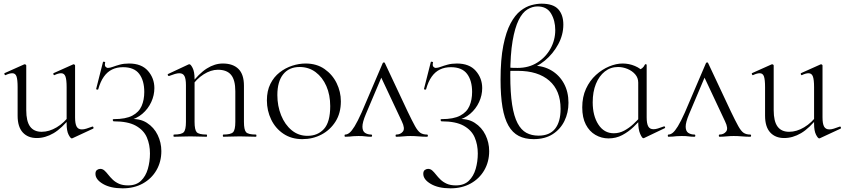

<svg xmlns="http://www.w3.org/2000/svg" viewBox="-20 -745 4602 1046"><path d="M180 7Q132 7 104 -23.5Q76 -54 76 -115V-270Q76 -311 70 -328.5Q64 -346 47 -346Q32 -346 11 -336Q7 -334 4.5 -340Q2 -346 6 -347L111 -394Q113 -395 115 -395Q117 -395 120 -393Q123 -391 123 -388V-145Q123 -84 144 -55.5Q165 -27 207 -27Q248 -27 289 -51.5Q330 -76 361 -119L366 -108Q317 -46 272 -19.5Q227 7 180 7ZM389 -388V-105Q389 -71 397.5 -55.5Q406 -40 426 -40Q437 -40 450 -44Q463 -48 482 -55Q487 -57 489 -51.5Q491 -46 487 -44L375 8Q373 9 371 9Q364 9 353.5 -11.5Q343 -32 343 -71V-270Q343 -311 336.5 -328.5Q330 -346 313 -346Q298 -346 277 -336Q273 -334 271 -340Q269 -346 273 -347L378 -394Q380 -395 381 -395Q383 -395 386 -393Q389 -391 389 -388Z M648 281Q582 281 541 257Q500 233 500 202Q500 187 508.5 181Q517 175 526 175Q539 175 549 184Q559 193 569.5 206.5Q580 220 594 233.5Q608 247 628 256Q648 265 678 265Q722 265 748 240Q774 215 785.5 175Q797 135 797 91Q797 43 780 3.5Q763 -36 720 -60Q677 -84 600 -84Q596 -84 594.5 -90Q593 -96 600 -96Q665 -96 701 -115Q737 -134 751.5 -167.5Q766 -201 766 -244Q766 -306 738.5 -342.5Q711 -379 650 -379Q617 -379 591 -366.5Q565 -354 546 -327.5Q527 -301 515 -258Q514 -256 508.5 -257Q503 -258 504 -261L541 -407Q542 -410 548 -408.5Q554 -407 553 -405Q549 -388 555 -381.5Q561 -375 568 -375Q579 -375 595 -381Q611 -387 633 -393Q655 -399 683 -399Q751 -399 786 -359Q821 -319 821 -265Q821 -226 804 -189Q787 -152 755.5 -125Q724 -98 680 -88L683 -96Q741 -101 780 -76Q819 -51 839 -9.5Q859 32 859 78Q859 136 832.5 182Q806 228 758.5 254.5Q711 281 648 281Z M1197 0Q1194 0 1194 -6Q1194 -12 1197 -12Q1238 -12 1250 -25Q1262 -38 1262 -81V-248Q1262 -309 1239 -337Q1216 -365 1167 -365Q1129 -365 1089.5 -340Q1050 -315 1021 -271L1017 -283Q1064 -345 1107 -372Q1150 -399 1194 -399Q1249 -399 1279 -369.5Q1309 -340 1309 -278V-81Q1309 -38 1320.5 -25Q1332 -12 1374 -12Q1377 -12 1377 -6Q1377 0 1374 0Q1357 0 1334 -1Q1311 -2 1286 -2Q1261 -2 1237.5 -1Q1214 0 1197 0ZM928 0Q925 0 925 -6Q925 -12 928 -12Q969 -12 981 -25Q993 -38 993 -81V-281Q993 -315 985 -330.5Q977 -346 957 -346Q947 -346 933 -342Q919 -338 901 -331Q897 -330 894.5 -335Q892 -340 896 -342L1007 -394Q1009 -395 1012 -395Q1019 -395 1029.5 -374.5Q1040 -354 1040 -315V-81Q1040 -38 1051.5 -25Q1063 -12 1105 -12Q1108 -12 1108 -6Q1108 0 1105 0Q1088 0 1065 -1Q1042 -2 1017 -2Q992 -2 968.5 -1Q945 0 928 0Z M1627 13Q1568 13 1524.5 -16Q1481 -45 1457.5 -93.5Q1434 -142 1434 -198Q1434 -250 1453 -288Q1472 -326 1503.5 -350.5Q1535 -375 1572 -387Q1609 -399 1645 -399Q1705 -399 1748 -369Q1791 -339 1814 -292Q1837 -245 1837 -193Q1837 -129 1808 -83Q1779 -37 1731.5 -12Q1684 13 1627 13ZM1655 -5Q1711 -5 1745 -42.5Q1779 -80 1779 -167Q1779 -228 1758 -276Q1737 -324 1699.5 -352Q1662 -380 1612 -380Q1555 -380 1523 -340.5Q1491 -301 1491 -227Q1491 -168 1511.5 -117Q1532 -66 1569 -35.5Q1606 -5 1655 -5Z M1861 0Q1857 0 1857 -6Q1857 -12 1861 -12Q1872 -12 1884 -21.5Q1896 -31 1912 -57Q1928 -83 1950 -132L2065 -401Q2067 -405 2071.5 -405Q2076 -405 2077 -401L2201 -137Q2226 -85 2241 -58Q2256 -31 2270 -21.5Q2284 -12 2306 -12Q2311 -12 2311 -6Q2311 0 2306 0Q2284 0 2261 -2Q2238 -4 2216 -4Q2198 -4 2177 -2Q2156 0 2139 0Q2135 0 2135 -6Q2135 -12 2139 -12Q2162 -12 2175 -28.5Q2188 -45 2169 -84L2052 -333L2070 -352L1973 -123Q1954 -78 1954.5 -54Q1955 -30 1969 -21Q1983 -12 2002 -12Q2007 -12 2007 -6Q2007 0 2002 0Q1984 0 1970.5 -2Q1957 -4 1933 -4Q1915 -4 1904.5 -3Q1894 -2 1885 -1Q1876 0 1861 0Z M2434 281Q2368 281 2327 257Q2286 233 2286 202Q2286 187 2294.5 181Q2303 175 2312 175Q2325 175 2335 184Q2345 193 2355.5 206.5Q2366 220 2380 233.5Q2394 247 2414 256Q2434 265 2464 265Q2508 265 2534 240Q2560 215 2571.5 175Q2583 135 2583 91Q2583 43 2566 3.5Q2549 -36 2506 -60Q2463 -84 2386 -84Q2382 -84 2380.5 -90Q2379 -96 2386 -96Q2451 -96 2487 -115Q2523 -134 2537.5 -167.5Q2552 -201 2552 -244Q2552 -306 2524.5 -342.5Q2497 -379 2436 -379Q2403 -379 2377 -366.5Q2351 -354 2332 -327.5Q2313 -301 2301 -258Q2300 -256 2294.5 -257Q2289 -258 2290 -261L2327 -407Q2328 -410 2334 -408.5Q2340 -407 2339 -405Q2335 -388 2341 -381.5Q2347 -375 2354 -375Q2365 -375 2381 -381Q2397 -387 2419 -393Q2441 -399 2469 -399Q2537 -399 2572 -359Q2607 -319 2607 -265Q2607 -226 2590 -189Q2573 -152 2541.5 -125Q2510 -98 2466 -88L2469 -96Q2527 -101 2566 -76Q2605 -51 2625 -9.5Q2645 32 2645 78Q2645 136 2618.5 182Q2592 228 2544.5 254.5Q2497 281 2434 281Z M2852 -365 2886 -387Q2940 -387 2983.5 -361.5Q3027 -336 3052 -290.5Q3077 -245 3077 -185Q3077 -131 3055 -86Q3033 -41 2991 -14Q2949 13 2887 13Q2840 13 2806 -4.5Q2772 -22 2750 -60.5Q2728 -99 2717.5 -161Q2707 -223 2707 -311Q2707 -422 2722 -497Q2737 -572 2761.5 -617.5Q2786 -663 2815.5 -686Q2845 -709 2875 -717Q2905 -725 2930 -725Q2994 -725 3021.5 -694.5Q3049 -664 3049 -611Q3049 -555 3021 -503.5Q2993 -452 2948.5 -415Q2904 -378 2852 -365ZM2914 -6Q2974 -6 3004 -43.5Q3034 -81 3034 -152Q3034 -252 2972.5 -305.5Q2911 -359 2801 -359Q2786 -359 2770.5 -359Q2755 -359 2741 -357V-378Q2755 -376 2770 -375.5Q2785 -375 2800 -375Q2861 -375 2907 -404Q2953 -433 2979 -480Q3005 -527 3005 -581Q3005 -633 2982 -671.5Q2959 -710 2908 -710Q2880 -710 2853 -693.5Q2826 -677 2805.5 -635.5Q2785 -594 2772.5 -521.5Q2760 -449 2760 -336Q2760 -239 2770 -175Q2780 -111 2799.5 -74Q2819 -37 2847.5 -21.5Q2876 -6 2914 -6Z M3295 9Q3257 9 3224 -10Q3191 -29 3171.5 -66.5Q3152 -104 3152 -160Q3152 -217 3172.5 -261.5Q3193 -306 3226.5 -336.5Q3260 -367 3298.5 -383Q3337 -399 3372 -399Q3407 -399 3439 -385.5Q3471 -372 3489 -349L3457 -295Q3457 -321 3440.5 -340Q3424 -359 3398.5 -369.5Q3373 -380 3347 -380Q3306 -380 3275 -355.5Q3244 -331 3226.5 -288Q3209 -245 3209 -188Q3209 -114 3240 -66.5Q3271 -19 3324 -19Q3354 -19 3381 -33.5Q3408 -48 3431 -69.5Q3454 -91 3473 -113L3481 -106Q3459 -80 3431.5 -53.5Q3404 -27 3370 -9Q3336 9 3295 9ZM3485 8Q3478 8 3467.5 -16Q3457 -40 3457 -80V-361Q3471 -368 3479 -374Q3487 -380 3494 -394Q3495 -396 3499 -395Q3503 -394 3503 -392V-106Q3503 -72 3511.5 -56.5Q3520 -41 3540 -41Q3551 -41 3564 -45Q3577 -49 3596 -56Q3601 -58 3603 -53Q3605 -48 3600 -46L3489 7Q3487 8 3485 8Z M3622 0Q3618 0 3618 -6Q3618 -12 3622 -12Q3633 -12 3645 -21.5Q3657 -31 3673 -57Q3689 -83 3711 -132L3826 -401Q3828 -405 3832.5 -405Q3837 -405 3838 -401L3962 -137Q3987 -85 4002 -58Q4017 -31 4031 -21.5Q4045 -12 4067 -12Q4072 -12 4072 -6Q4072 0 4067 0Q4045 0 4022 -2Q3999 -4 3977 -4Q3959 -4 3938 -2Q3917 0 3900 0Q3896 0 3896 -6Q3896 -12 3900 -12Q3923 -12 3936 -28.5Q3949 -45 3930 -84L3813 -333L3831 -352L3734 -123Q3715 -78 3715.5 -54Q3716 -30 3730 -21Q3744 -12 3763 -12Q3768 -12 3768 -6Q3768 0 3763 0Q3745 0 3731.5 -2Q3718 -4 3694 -4Q3676 -4 3665.5 -3Q3655 -2 3646 -1Q3637 0 3622 0Z M4252 7Q4204 7 4176 -23.5Q4148 -54 4148 -115V-270Q4148 -311 4142 -328.5Q4136 -346 4119 -346Q4104 -346 4083 -336Q4079 -334 4076.5 -340Q4074 -346 4078 -347L4183 -394Q4185 -395 4187 -395Q4189 -395 4192 -393Q4195 -391 4195 -388V-145Q4195 -84 4216 -55.5Q4237 -27 4279 -27Q4320 -27 4361 -51.5Q4402 -76 4433 -119L4438 -108Q4389 -46 4344 -19.5Q4299 7 4252 7ZM4461 -388V-105Q4461 -71 4469.5 -55.5Q4478 -40 4498 -40Q4509 -40 4522 -44Q4535 -48 4554 -55Q4559 -57 4561 -51.5Q4563 -46 4559 -44L4447 8Q4445 9 4443 9Q4436 9 4425.5 -11.5Q4415 -32 4415 -71V-270Q4415 -311 4408.5 -328.5Q4402 -346 4385 -346Q4370 -346 4349 -336Q4345 -334 4343 -340Q4341 -346 4345 -347L4450 -394Q4452 -395 4453 -395Q4455 -395 4458 -393Q4461 -391 4461 -388Z"/></svg>

Font: Cormorant Infant Light
Style: Regular
Weight: 300
Designer: Christian Thalmann (Catharsis Fonts)
Foundry: Catharsis Fonts
Version: Version 4.001